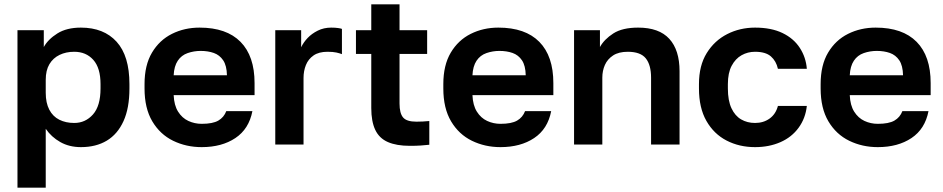

<svg xmlns="http://www.w3.org/2000/svg" viewBox="-20 -670 4369 890"><path d="M61 200V-530H183V-452Q203 -488 246 -515Q289 -542 355 -542Q461 -542 520.5 -476.5Q580 -411 580 -280V-260Q580 -169 552.5 -108.5Q525 -48 475 -18Q425 12 355 12Q301 12 259.5 -11.5Q218 -35 192 -73V200ZM324 -100Q376 -100 411 -139.5Q446 -179 446 -260V-280Q446 -355 412.5 -392.5Q379 -430 324 -430Q286 -430 256 -415.5Q226 -401 209 -372.5Q192 -344 192 -300V-240Q192 -193 208.5 -161.5Q225 -130 255 -115Q285 -100 324 -100Z M915 12Q843 12 782.5 -17.5Q722 -47 686 -107.5Q650 -168 650 -260V-280Q650 -368 684.5 -426Q719 -484 777 -513Q835 -542 905 -542Q1030 -542 1095 -476Q1160 -410 1160 -285V-229H785Q787 -182 805.5 -152.5Q824 -123 853 -109.5Q882 -96 915 -96Q966 -96 992 -111Q1018 -126 1029 -155H1150Q1134 -72 1071 -30Q1008 12 915 12ZM910 -434Q879 -434 850 -424Q821 -414 804 -388.5Q787 -363 785 -321H1032Q1031 -366 1014.5 -390.5Q998 -415 971 -424.5Q944 -434 910 -434Z M1256 0V-530H1376V-451Q1387 -474 1406 -494Q1425 -514 1453 -528Q1481 -542 1515 -542Q1534 -542 1547.5 -540Q1561 -538 1565 -536V-419Q1555 -423 1539.5 -426.5Q1524 -430 1498 -430Q1458 -430 1433.5 -413Q1409 -396 1398 -368.5Q1387 -341 1387 -309V0Z M1880 6Q1818 6 1778 -11.5Q1738 -29 1719.5 -68Q1701 -107 1701 -169V-420H1630V-530H1701V-650H1832V-530H1960V-420H1832V-190Q1832 -145 1848.5 -125.5Q1865 -106 1910 -106Q1940 -106 1970 -109V1Q1951 3 1930.5 4.5Q1910 6 1880 6Z M2300 12Q2228 12 2167.5 -17.5Q2107 -47 2071 -107.5Q2035 -168 2035 -260V-280Q2035 -368 2069.5 -426Q2104 -484 2162 -513Q2220 -542 2290 -542Q2415 -542 2480 -476Q2545 -410 2545 -285V-229H2170Q2172 -182 2190.5 -152.5Q2209 -123 2238 -109.5Q2267 -96 2300 -96Q2351 -96 2377 -111Q2403 -126 2414 -155H2535Q2519 -72 2456 -30Q2393 12 2300 12ZM2295 -434Q2264 -434 2235 -424Q2206 -414 2189 -388.5Q2172 -363 2170 -321H2417Q2416 -366 2399.5 -390.5Q2383 -415 2356 -424.5Q2329 -434 2295 -434Z M2641 0V-530H2761V-452Q2781 -488 2823 -515Q2865 -542 2938 -542Q3035 -542 3082.5 -490Q3130 -438 3130 -340V0H2998V-310Q2998 -369 2973.5 -399.5Q2949 -430 2890 -430Q2848 -430 2822 -413Q2796 -396 2784 -369Q2772 -342 2772 -310V0Z M3480 12Q3407 12 3348 -18.5Q3289 -49 3254.5 -109.5Q3220 -170 3220 -260V-280Q3220 -366 3256 -424Q3292 -482 3351 -512Q3410 -542 3480 -542Q3555 -542 3607 -517Q3659 -492 3687.5 -448Q3716 -404 3720 -351H3586Q3578 -387 3553.5 -408.5Q3529 -430 3480 -430Q3446 -430 3417.5 -414Q3389 -398 3371.5 -365Q3354 -332 3354 -280V-260Q3354 -204 3370.5 -168.5Q3387 -133 3415.5 -116.5Q3444 -100 3480 -100Q3519 -100 3547.5 -120.5Q3576 -141 3586 -179H3720Q3714 -122 3682 -78Q3650 -34 3597.5 -11Q3545 12 3480 12Z M4049 12Q3977 12 3916.5 -17.5Q3856 -47 3820 -107.5Q3784 -168 3784 -260V-280Q3784 -368 3818.5 -426Q3853 -484 3911 -513Q3969 -542 4039 -542Q4164 -542 4229 -476Q4294 -410 4294 -285V-229H3919Q3921 -182 3939.5 -152.5Q3958 -123 3987 -109.5Q4016 -96 4049 -96Q4100 -96 4126 -111Q4152 -126 4163 -155H4284Q4268 -72 4205 -30Q4142 12 4049 12ZM4044 -434Q4013 -434 3984 -424Q3955 -414 3938 -388.5Q3921 -363 3919 -321H4166Q4165 -366 4148.5 -390.5Q4132 -415 4105 -424.5Q4078 -434 4044 -434Z"/></svg>

Font: Golos Text SemiBold
Style: Regular
Weight: 600
Designer: A.Korolkova, Vitaly Kuzmin
Foundry: ParaType Ltd
Version: Version 2.004